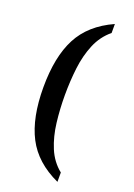

<svg xmlns="http://www.w3.org/2000/svg" viewBox="-167 -828 717 1024"><g transform="rotate(20 191.0 -316.0)"><path d="M299 132Q168 72 112 -36Q56 -144 56 -317Q56 -490 112 -597.5Q168 -705 299 -764V-713Q248 -671 222 -608.5Q196 -546 187 -471.5Q178 -397 178 -317Q178 -238 187 -162.5Q196 -87 222 -24.5Q248 38 299 79Z"/></g></svg>

Font: Noto Serif Devanagari ExtraCondensed SemiBold
Style: Regular
Weight: 600
Width: 2
Designer: Universal Thirst, Indian Type Foundry and the Monotype Design Team
Foundry: Monotype Imaging Inc.
Version: Version 2.004; ttfautohint (v1.8.4.7-5d5b)